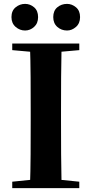

<svg xmlns="http://www.w3.org/2000/svg" viewBox="-20 -968 471 988"><path d="M109 -811Q82 -811 60.5 -829.5Q39 -848 39 -880Q39 -913 60.5 -930.5Q82 -948 109 -948Q135 -948 155.5 -930.5Q176 -913 176 -880Q176 -848 155.5 -829.5Q135 -811 109 -811ZM325 -811Q296 -811 275 -829.5Q254 -848 254 -880Q254 -913 275 -930.5Q296 -948 325 -948Q350 -948 371 -930.5Q392 -913 392 -880Q392 -848 371 -829.5Q350 -811 325 -811ZM43 0V-33L200 -49H229L388 -33V0ZM134 0Q137 -86 137.5 -173Q138 -260 138 -349V-394Q138 -483 137.5 -570Q137 -657 134 -744H297Q295 -658 294.5 -570.5Q294 -483 294 -394V-349Q294 -262 294.5 -174.5Q295 -87 297 0ZM43 -710V-744H388V-710L229 -696H200Z"/></svg>

Font: Noto Serif TC ExtraLight ExtraBold
Style: Regular
Weight: 800
Version: Version 2.002-H1;hotconv 1.1.0;makeotfexe 2.6.0